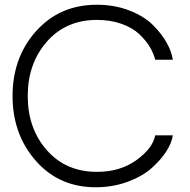

<svg xmlns="http://www.w3.org/2000/svg" viewBox="-20 -780 802 810"><path d="M389 10Q232 12 132.5 -100Q33 -212 33 -375Q33 -538 132.5 -649Q232 -760 389 -760Q463 -760 525 -736Q587 -712 624 -675.5Q661 -639 682.5 -601Q704 -563 709 -528H635Q628 -555 612 -582Q596 -609 567.5 -636Q539 -663 492.5 -679.5Q446 -696 389 -696Q258 -696 177.5 -604Q97 -512 97 -375Q97 -238 177.5 -146.5Q258 -55 389 -55Q487 -55 555.5 -104.5Q624 -154 635 -209H709Q705 -178 682 -142Q659 -106 620.5 -71.5Q582 -37 521 -14Q460 9 389 10Z"/></svg>

Font: Oakes Grotesk Light
Style: Regular
Weight: 300
Designer: Samuel Oakes
Foundry: Samuel Oakes
Version: Version 1.000;PS 001.000;hotconv 1.0.88;makeotf.lib2.5.64775